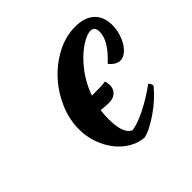

<svg xmlns="http://www.w3.org/2000/svg" viewBox="-135 -601 757 757"><g transform="rotate(-45 243.5 -222.5)"><path d="M217 -170Q214 -146 214 -122Q214 -41 250 -25Q265 -27 285 -34Q305 -41 328 -52.5Q351 -64 375.5 -79Q400 -94 423 -111Q427 -108 430 -102Q433 -96 433 -91Q416 -70 394 -50Q372 -30 348 -13.5Q324 3 301.5 14.5Q279 26 262 29Q229 26 200 8.5Q171 -9 149.5 -37Q128 -65 115.5 -101Q103 -137 103 -176Q103 -233 126.5 -286.5Q150 -340 188.5 -381.5Q227 -423 276.5 -448.5Q326 -474 379 -474Q431 -474 459 -448Q487 -422 487 -374Q487 -351 480.5 -329.5Q474 -308 463.5 -291Q453 -274 439 -263.5Q425 -253 411 -253Q399 -253 386.5 -260.5Q374 -268 366 -280Q433 -341 433 -391Q433 -420 410 -420Q390 -420 360 -401Q330 -382 302 -351Q259 -303 237 -245Q235 -240 233 -235H255Q273 -235 284.5 -235.5Q296 -236 308 -238Q310 -235 311.5 -227.5Q313 -220 313 -216Q313 -193 299 -180Q285 -167 262 -167Q240 -167 218 -170Z"/></g></svg>

Font: Sweet Mavka Script
Style: Regular
Weight: 500
Designer: Pablo Impallari/Anastassiya Vishnevskaya
Foundry: Pablo Impallari/ Anastassiya Vishnevskaya
Version: Version 2.0/www.impallari.com/   behance.net/sweetcherry